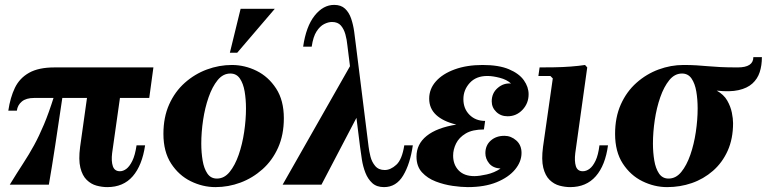

<svg xmlns="http://www.w3.org/2000/svg" viewBox="-20 -756 3139 786"><path d="M591 -355H120Q87 -355 69.5 -340.5Q52 -326 49 -303H14Q22 -357 41 -396.5Q60 -436 99 -458Q138 -480 203 -480H608ZM476 -390 439 -129Q435 -96 442 -75.5Q449 -55 471 -55Q484 -55 497 -64.5Q510 -74 521.5 -97Q533 -120 539 -161H574Q562 -79 523.5 -34.5Q485 10 419 10Q398 10 375.5 4Q353 -2 335 -19.5Q317 -37 309 -69.5Q301 -102 308 -155L341 -390ZM201 -361H236Q219 -246 206 -160.5Q193 -75 180 0H20Q50 -49 74.5 -86.5Q99 -124 119.5 -161.5Q140 -199 160 -246.5Q180 -294 201 -361Z M929 -490Q982 -490 1030.5 -466Q1079 -442 1110.5 -393.5Q1142 -345 1142 -272Q1142 -204 1118.5 -151.5Q1095 -99 1054.5 -63Q1014 -27 964.5 -8.5Q915 10 862 10Q810 10 761 -14Q712 -38 680.5 -86.5Q649 -135 649 -208Q649 -276 672.5 -328.5Q696 -381 736.5 -417Q777 -453 827 -471.5Q877 -490 929 -490ZM868 -25Q898 -25 920 -52Q942 -79 957 -122Q972 -165 979.5 -215.5Q987 -266 987 -312Q987 -349 981.5 -381.5Q976 -414 962 -434.5Q948 -455 923 -455Q893 -455 871 -428Q849 -401 834 -358Q819 -315 811.5 -265Q804 -215 804 -168Q804 -132 809.5 -99Q815 -66 829 -45.5Q843 -25 868 -25ZM1105 -720 951 -540H921L965 -720Z M1635 -161H1670Q1659 -85 1630.5 -37.5Q1602 10 1552 10Q1522 10 1504 -6.5Q1486 -23 1476 -48.5Q1466 -74 1461.5 -102.5Q1457 -131 1454 -155L1402 -571Q1400 -593 1394 -615Q1388 -637 1375.5 -651.5Q1363 -666 1339 -666Q1324 -666 1307 -657.5Q1290 -649 1276 -627.5Q1262 -606 1256 -565H1221Q1233 -648 1268 -692Q1303 -736 1348 -736Q1376 -736 1392.5 -720.5Q1409 -705 1417.5 -680Q1426 -655 1430 -626Q1434 -597 1437 -571L1489 -155Q1491 -138 1496.5 -115.5Q1502 -93 1516 -76.5Q1530 -60 1555 -60Q1579 -60 1602.5 -81.5Q1626 -103 1635 -161ZM1423 -503 1453 -300 1296 0H1137Z M1993 -341Q1993 -375 2017.5 -396Q2042 -417 2072 -414Q2055 -430 2026 -437.5Q1997 -445 1975 -445Q1929 -445 1903 -416.5Q1877 -388 1877 -350Q1877 -311 1902 -286Q1927 -261 1966 -261L1961 -226Q1914 -226 1886.5 -209.5Q1859 -193 1847 -168.5Q1835 -144 1835 -119Q1835 -82 1857.5 -58.5Q1880 -35 1922 -35Q1942 -35 1973 -42Q2004 -49 2029 -66Q1998 -68 1982.5 -87Q1967 -106 1967 -129Q1967 -161 1989 -180.5Q2011 -200 2045 -200Q2072 -200 2093.5 -181Q2115 -162 2115 -130Q2115 -94 2088.5 -62Q2062 -30 2013 -10Q1964 10 1895 10Q1869 10 1833.5 5Q1798 0 1764 -13Q1730 -26 1707.5 -50.5Q1685 -75 1685 -115Q1685 -166 1726.5 -199.5Q1768 -233 1848 -246Q1794 -259 1765.5 -285.5Q1737 -312 1737 -352Q1737 -392 1764.5 -423Q1792 -454 1841.5 -472Q1891 -490 1956 -490Q2022 -490 2063.5 -472.5Q2105 -455 2124.5 -427.5Q2144 -400 2144 -370Q2144 -333 2119 -306.5Q2094 -280 2058 -280Q2030 -280 2011.5 -298Q1993 -316 1993 -341Z M2434 -161H2469Q2458 -79 2419 -34.5Q2380 10 2314 10Q2293 10 2270.5 4Q2248 -2 2230 -19.5Q2212 -37 2204 -69.5Q2196 -102 2203 -155L2243 -435L2233 -445H2184L2189 -480Q2215 -480 2248.5 -480.5Q2282 -481 2315.5 -483.5Q2349 -486 2375 -490L2384 -480L2335 -129Q2331 -96 2337.5 -75.5Q2344 -55 2366 -55Q2380 -55 2393.5 -65Q2407 -75 2418 -98Q2429 -121 2434 -161Z M3099 -522Q3099 -488 3090 -460.5Q3081 -433 3060 -414Q3039 -395 3003.5 -387Q2968 -379 2914 -385Q2943 -369 2957 -344.5Q2971 -320 2976 -295Q2981 -270 2981 -252Q2981 -188 2959 -139Q2937 -90 2898.5 -56.5Q2860 -23 2812 -6.5Q2764 10 2711 10Q2659 10 2610 -14Q2561 -38 2529.5 -86.5Q2498 -135 2498 -208Q2498 -276 2521.5 -328.5Q2545 -381 2585.5 -417Q2626 -453 2676 -471.5Q2726 -490 2778 -490Q2809 -490 2832 -488.5Q2855 -487 2877.5 -485Q2900 -483 2928.5 -481.5Q2957 -480 3000 -480Q3064 -480 3064 -522ZM2717 -25Q2747 -25 2769 -52Q2791 -79 2806 -122Q2821 -165 2828.5 -215.5Q2836 -266 2836 -312Q2836 -349 2830.5 -381.5Q2825 -414 2811 -434.5Q2797 -455 2772 -455Q2742 -455 2720 -428Q2698 -401 2683 -358Q2668 -315 2660.5 -265Q2653 -215 2653 -168Q2653 -132 2658.5 -99Q2664 -66 2678 -45.5Q2692 -25 2717 -25Z"/></svg>

Font: Brygada 1918
Style: Italic
Weight: 400
Italic angle: -8°
Designer: Mateusz Machalski | Borys Kosmynka | Przemek Hoffer
Foundry: NIEPODLEGLA 2018
Version: Version 3.006